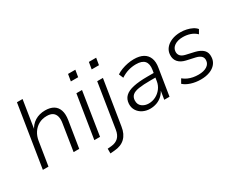

<svg xmlns="http://www.w3.org/2000/svg" viewBox="-110 -1203 2341 1893"><g transform="rotate(-30 1061.0 -256.0)"><path d="M49 0 161 -705H225L173 -376H167Q193 -435 243.5 -466Q294 -497 360 -497Q417 -497 454 -475Q491 -453 506 -409Q521 -365 511 -300L463 0H399L446 -299Q454 -344 445.5 -376Q437 -408 413 -424.5Q389 -441 346 -441Q294 -441 254 -418.5Q214 -396 189 -357.5Q164 -319 156 -270L113 0Z M724 -617 737 -695H820L807 -617ZM635 0 713 -489H777L700 0Z M961 -617 974 -695H1057L1044 -617ZM707 193V139L752 135Q801 130 831 101.5Q861 73 870 17L950 -489H1015L934 17Q928 58 913.5 88.5Q899 119 876.5 140.5Q854 162 823.5 174Q793 186 754 189Z M1269 8Q1224 8 1186.5 -10.5Q1149 -29 1128 -62.5Q1107 -96 1109 -139Q1112 -191 1144.5 -222Q1177 -253 1241 -267Q1305 -281 1401 -281H1484L1476 -233H1409Q1325 -233 1274.5 -225Q1224 -217 1201 -196.5Q1178 -176 1176 -140Q1174 -93 1206 -68.5Q1238 -44 1282 -44Q1324 -44 1361.5 -63Q1399 -82 1425.5 -116.5Q1452 -151 1459 -196L1478 -314Q1488 -378 1460 -410.5Q1432 -443 1364 -443Q1318 -443 1275.5 -430.5Q1233 -418 1190 -390L1169 -440Q1196 -458 1229.5 -470.5Q1263 -483 1299 -490Q1335 -497 1370 -497Q1434 -497 1475 -474.5Q1516 -452 1533 -408Q1550 -364 1539 -301L1491 0H1431L1449 -112H1454Q1438 -73 1410 -46Q1382 -19 1345.5 -5.5Q1309 8 1269 8Z M1846 8Q1787 8 1735.5 -8.5Q1684 -25 1654 -53L1681 -100Q1705 -80 1732 -68Q1759 -56 1788.5 -50.5Q1818 -45 1849 -45Q1909 -45 1945 -68Q1981 -91 1983 -131Q1985 -160 1966.5 -178.5Q1948 -197 1910 -206L1811 -228Q1757 -240 1728 -272Q1699 -304 1702 -355Q1704 -396 1729.5 -428Q1755 -460 1799.5 -478.5Q1844 -497 1902 -497Q1936 -497 1969.5 -489.5Q2003 -482 2031 -468Q2059 -454 2076 -433L2050 -388Q2021 -417 1981.5 -430.5Q1942 -444 1898 -444Q1839 -444 1802.5 -419.5Q1766 -395 1764 -354Q1763 -326 1779.5 -307Q1796 -288 1834 -279L1931 -257Q1989 -243 2019 -213Q2049 -183 2045 -131Q2043 -89 2017.5 -57.5Q1992 -26 1948 -9Q1904 8 1846 8Z"/></g></svg>

Font: Nunito Sans 10pt Light
Style: Italic
Weight: 300
Italic angle: -9°
Designer: Vernon Adams
Foundry: Vernon Adams
Version: Version 3.101;gftools[0.9.27]